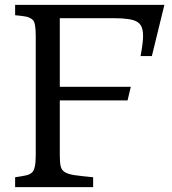

<svg xmlns="http://www.w3.org/2000/svg" viewBox="-20 -767 706 787"><path d="M556.2 -537.1Q566.4 -592.3 566.4 -617.7Q566.4 -643.1 560.3 -657Q554.2 -670.9 540 -678.7Q516.1 -692.4 446.8 -692.4H225.1V-411.1H516.1L502.9 -355.5H225.1V-129.4Q225.1 -101.1 228.8 -85.2Q232.4 -69.3 246.3 -61Q260.3 -52.7 287.6 -48.8Q314.9 -44.9 361.8 -40.5V0H42V-40.5Q69.8 -44.4 86.4 -48.1Q103 -51.8 111.8 -60.5Q126.5 -74.7 126.5 -129.4V-618.7Q126.5 -674.3 114.7 -685.1Q103 -695.8 86.4 -699Q69.8 -702.1 42 -704.6V-747.1H653.8L602.5 -537.1Z"/></svg>

Font: Metamorphous
Style: Regular
Weight: 400
Designer: James Grieshaber
Foundry: James Grieshaber
Version: Version 1.001